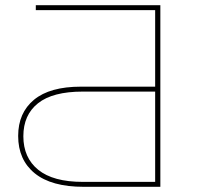

<svg xmlns="http://www.w3.org/2000/svg" viewBox="-20 -720 771 740"><path d="M50 -196Q50 -285 111 -335.5Q172 -386 292 -386H578V-681H118V-700H598V0H303Q178 0 114 -52Q50 -104 50 -196ZM578 -19V-367H299Q183 -367 126.5 -322Q70 -277 70 -195Q70 -112 127.5 -65.5Q185 -19 299 -19Z"/></svg>

Font: iiserrat Thin
Style: Regular
Weight: 100
Designer: Akira Ohta
Foundry: Akira Ohta
Version: Version 1.200;Glyphs 3.3.1 (3343)